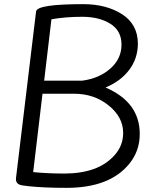

<svg xmlns="http://www.w3.org/2000/svg" viewBox="-20 -892 753 926"><path d="M489 -470Q654 -399 654 -246Q654 -165 605 -104Q511 14 301 14Q192 14 117 6L95 3Q57 0 57 -27V-32L154 -837Q159 -872 381 -872Q493 -872 568.5 -823.5Q644 -775 645 -683Q645 -611 604 -556Q563 -501 489 -470ZM337 -440H185L140 -62Q210 -55 290 -55Q370 -55 431 -76.5Q492 -98 533 -144Q574 -190 574 -251Q574 -327 504 -383.5Q434 -440 337 -440ZM228 -799 193 -503H377Q459 -514 512.5 -561.5Q566 -609 566 -676.5Q566 -744 512 -777.5Q458 -811 377 -811Q296 -811 228 -799Z"/></svg>

Font: Kite One
Style: Regular
Weight: 400
Designer: Eduardo Rodriguez Tunni
Foundry: Eduardo Rodriguez Tunni
Version: Version 1.001